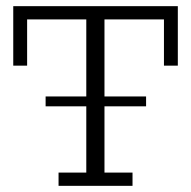

<svg xmlns="http://www.w3.org/2000/svg" viewBox="-20 -603 620 623"><path d="M170 0V-43H260V-540H68V-390H23V-583H557V-390H512V-540H319V-43H410V0ZM128 -258V-290H454V-258Z"/></svg>

Font: Rokkitt SemiBold Light
Style: Regular
Weight: 300
Version: Version 3.103